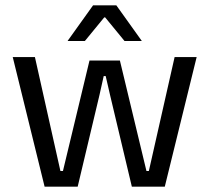

<svg xmlns="http://www.w3.org/2000/svg" viewBox="-20 -703 788 723"><path d="M148 0 28 -488H111.5L207.5 -59H217L317 -475H431.5L531.5 -59H540.5L637.5 -488H720.5L600.5 0H476.5L394 -347L378 -416.5H370.5L355 -347L272.5 0ZM330.5 -683H418L513.5 -549.5V-548.5H449L376 -637.5H372.5L299.5 -548.5H235V-549.5Z"/></svg>

Font: Anek Latin
Style: Regular
Weight: 400
Designer: Yesha Goshar
Foundry: Ek Type
Version: Version 1.003